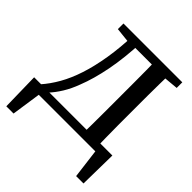

<svg xmlns="http://www.w3.org/2000/svg" viewBox="-227 -820 1161 1161"><g transform="rotate(45 353.5 -239.5)"><path d="M14 188 9 -55H678L674 188H611L581 -50L629 0H56L111 -50L76 188ZM161 -619V-667H284V-607H273ZM284 -613V-667H509V-613ZM457 0Q458 -52 458.5 -103.5Q459 -155 459 -207Q459 -259 459 -310V-357Q459 -410 459 -461.5Q459 -513 458.5 -565Q458 -617 457 -667H576Q575 -616 574 -564Q573 -512 573 -460.5Q573 -409 573 -357V-310Q573 -258 573 -205.5Q573 -153 574 -102Q575 -51 576 0ZM520 -607V-667H664V-619L533 -607ZM65 -51Q105 -96 138 -154Q171 -212 195.5 -287Q220 -362 235.5 -456.5Q251 -551 255 -667H319Q313 -525 291.5 -414.5Q270 -304 237 -221Q217 -167 190.5 -124Q164 -81 134 -49V-30Z"/></g></svg>

Font: Source Serif 4 18pt Medium
Style: Regular
Weight: 500
Designer: Frank Grießhammer
Foundry: Adobe Systems Incorporated
Version: Version 4.004;hotconv 1.0.116;makeotfexe 2.5.65601